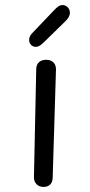

<svg xmlns="http://www.w3.org/2000/svg" viewBox="-20 -742 354 758"><path d="M114 -42 123 -468Q123 -486 133.5 -496Q144 -506 162 -506Q180 -506 190.5 -496Q201 -486 201 -468L188 -41Q188 -24 178.5 -14Q169 -4 152 -4Q135 -4 124.5 -14.5Q114 -25 114 -42ZM95 -584Q95 -600 109 -613L190 -698Q202 -711 210 -716.5Q218 -722 227 -722Q239 -722 247.5 -713Q256 -704 256 -691Q256 -676 239 -659L151 -573Q135 -557 121 -557Q110 -557 102.5 -565Q95 -573 95 -584Z"/></svg>

Font: Mali
Style: Regular
Weight: 400
Version: Version 1.000; ttfautohint (v1.6)